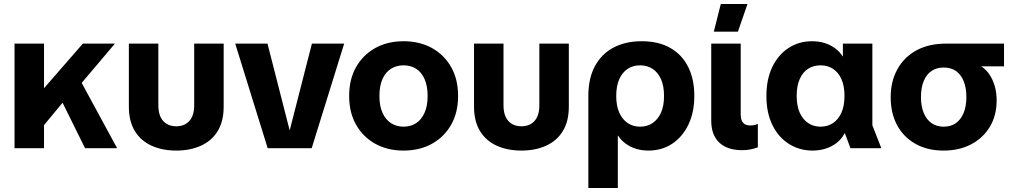

<svg xmlns="http://www.w3.org/2000/svg" viewBox="-20 -744 5077 964"><path d="M163 -70V-292H193L396 -525H557L348 -278L327 -268ZM53 0V-525H201V0ZM407 0 266 -285 345 -411 568 0Z M865 12Q795 12 741 -12.5Q687 -37 657 -86Q627 -135 627 -209V-525H775V-216Q775 -164 799 -137Q823 -110 865 -110Q907 -110 931 -137Q955 -164 955 -216V-525H1103V-209Q1103 -135 1073 -86Q1043 -37 989 -12.5Q935 12 865 12Z M1324 0 1161 -525H1323L1434 -91H1435L1546 -525H1708L1545 0Z M2006 12Q1926 12 1864.5 -22Q1803 -56 1768 -117.5Q1733 -179 1733 -262Q1733 -346 1768 -407.5Q1803 -469 1864.5 -503Q1926 -537 2006 -537Q2087 -537 2148.5 -503Q2210 -469 2245 -407.5Q2280 -346 2280 -262Q2280 -179 2245 -117.5Q2210 -56 2148.5 -22Q2087 12 2006 12ZM2006 -108Q2042 -108 2069 -125.5Q2096 -143 2111.5 -177.5Q2127 -212 2127 -262Q2127 -313 2111.5 -347.5Q2096 -382 2069 -399Q2042 -416 2006 -416Q1971 -416 1943.5 -399Q1916 -382 1900.5 -347.5Q1885 -313 1885 -262Q1885 -212 1900.5 -177.5Q1916 -143 1943.5 -125.5Q1971 -108 2006 -108Z M2598 12Q2528 12 2474 -12.5Q2420 -37 2390 -86Q2360 -135 2360 -209V-525H2508V-216Q2508 -164 2532 -137Q2556 -110 2598 -110Q2640 -110 2664 -137Q2688 -164 2688 -216V-525H2836V-209Q2836 -135 2806 -86Q2776 -37 2722 -12.5Q2668 12 2598 12Z M2934 200V-262Q2934 -351 2967 -412Q3000 -473 3060 -505Q3120 -537 3202 -537Q3287 -537 3346 -503Q3405 -469 3435.5 -407.5Q3466 -346 3466 -263Q3466 -179 3436 -117.5Q3406 -56 3354.5 -22Q3303 12 3235 12Q3204 12 3175 3.5Q3146 -5 3122.5 -22Q3099 -39 3083 -63H3082V200ZM3194 -108Q3230 -108 3257 -126.5Q3284 -145 3299 -179Q3314 -213 3314 -262Q3314 -312 3299 -346Q3284 -380 3257 -398Q3230 -416 3194 -416Q3158 -416 3131 -398Q3104 -380 3089 -346Q3074 -312 3074 -262Q3074 -213 3089 -179Q3104 -145 3131 -126.5Q3158 -108 3194 -108Z M3706 10Q3632 10 3591.5 -28Q3551 -66 3551 -138V-525H3699V-168Q3699 -141 3711 -127.5Q3723 -114 3746 -114Q3755 -114 3764.5 -115.5Q3774 -117 3785 -122V-4Q3764 3 3746 6.5Q3728 10 3706 10ZM3564 -585 3599 -724H3733L3685 -585Z M4060 12Q3994 12 3941 -21.5Q3888 -55 3858 -116.5Q3828 -178 3828 -262Q3828 -346 3857.5 -407.5Q3887 -469 3939 -503Q3991 -537 4057 -537Q4090 -537 4118.5 -528.5Q4147 -520 4171 -503Q4195 -486 4211 -461H4212V-525H4360V-115L4405 0H4250L4222 -75H4221Q4205 -45 4180 -26Q4155 -7 4124.5 2.5Q4094 12 4060 12ZM4100 -108Q4136 -108 4163 -126.5Q4190 -145 4205 -179Q4220 -213 4220 -263Q4220 -312 4205 -346Q4190 -380 4163 -398Q4136 -416 4100 -416Q4064 -416 4037 -398.5Q4010 -381 3995 -346.5Q3980 -312 3980 -263Q3980 -213 3995 -179Q4010 -145 4037 -126.5Q4064 -108 4100 -108Z M4717 12Q4636 12 4576 -22Q4516 -56 4484 -116Q4452 -176 4452 -256Q4452 -336 4486 -397Q4520 -458 4582 -491.5Q4644 -525 4730 -525H5021V-411H4908V-410Q4932 -394 4948.5 -369Q4965 -344 4974.5 -311.5Q4984 -279 4984 -240Q4984 -165 4950.5 -108.5Q4917 -52 4857 -20Q4797 12 4717 12ZM4718 -108Q4754 -108 4779 -125.5Q4804 -143 4818 -176.5Q4832 -210 4832 -257Q4832 -304 4818 -337.5Q4804 -371 4779 -388Q4754 -405 4718 -405Q4683 -405 4657.5 -388Q4632 -371 4618 -337.5Q4604 -304 4604 -257Q4604 -210 4618 -176.5Q4632 -143 4657.5 -125.5Q4683 -108 4718 -108Z"/></svg>

Font: TikTok Sans 24pt
Style: Bold
Weight: 700
Version: Version 4.000